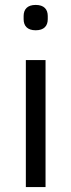

<svg xmlns="http://www.w3.org/2000/svg" viewBox="-20 -760 290 780"><path d="M125 -637C159 -637 174 -655 174 -682V-695C174 -722 159 -740 125 -740C91 -740 76 -722 76 -695V-682C76 -655 91 -637 125 -637ZM85 0H165V-516H85Z"/></svg>

Font: IBM Plex Arabic
Style: Regular
Weight: 400
Designer: Mike Abbink, Paul van der Laan, Pieter van Rosmalen, Wael Morcos, Khajak Apelian
Foundry: Bold Monday
Version: Version 1.0